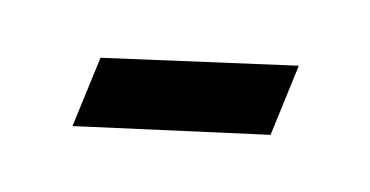

<svg xmlns="http://www.w3.org/2000/svg" viewBox="-30 -330 436 226"><g transform="rotate(10 187.5 -217.0)"><path d="M63.5 -159.2 82 -244.1 313.5 -275.4 294.9 -189.5Z"/></g></svg>

Font: Crimson Pro SemiBold
Style: Italic
Weight: 600
Italic angle: -12°
Designer: Jacques Le Bailly
Foundry: Baron von Fonthausen
Version: Version 1.003